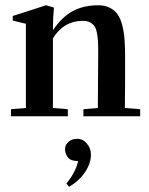

<svg xmlns="http://www.w3.org/2000/svg" viewBox="-20 -445 572 735"><path d="M22 0V-26.9L79.1 -31.7V-354L28.8 -366.2V-383.8L156.2 -424.8L186.5 -416Q182.6 -377 182.6 -334.5V-329.1Q215.8 -378.9 257.6 -401.9Q299.3 -424.8 356 -424.8Q381.8 -424.8 400.1 -415.5Q418.5 -406.2 429.9 -390.4Q441.4 -374.5 448 -348.4Q454.6 -322.3 456.8 -293.2Q459 -264.2 459 -223.1Q459 -94.7 458 -31.7L516.6 -26.9V0H299.3V-26.9L354.5 -31.7Q356 -239.7 356 -244.6Q356 -271 355 -287.4Q354 -303.7 350.8 -320.1Q347.7 -336.4 341.3 -345.2Q335 -354 324 -359.6Q313 -365.2 296.9 -365.2Q224.1 -365.2 182.6 -298.3V-31.7L239.7 -26.9V0ZM244.6 270 233.9 257.3Q268.1 217.8 279.3 171.4H276.4Q250.5 171.4 239.7 157.2Q229 143.1 229 126Q229 109.4 242.2 97.9Q255.4 86.4 275.4 86.4Q297.4 86.4 312.7 104.7Q328.1 123 328.1 147Q328.1 179.7 305.9 213.4Q283.7 247.1 244.6 270Z"/></svg>

Font: Elstob 18pt SemiBold
Style: Regular
Weight: 600
Designer: Peter S. Baker
Version: Version 1.015